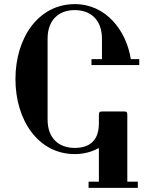

<svg xmlns="http://www.w3.org/2000/svg" viewBox="-20 -731 731 932"><path d="M55 -347C55 -147 166 17 343 17C385 17 424 7 459 -12L460 -11V151H410V181H649V151H598V-168C598 -189 597 -190 576 -190H483C462 -190 460 -189 460 -168V-132C460 -51 417 -13 343 -13C269 -13 211 -56 211 -151V-543C211 -638 269 -682 343 -682C417 -682 475 -638 475 -542V-444H424V-415H656V-444H615C593 -583 495 -711 343 -711C166 -711 55 -547 55 -347Z"/></svg>

Font: Monomakh Unicode
Style: Regular
Weight: 400
Version: Version 1.2